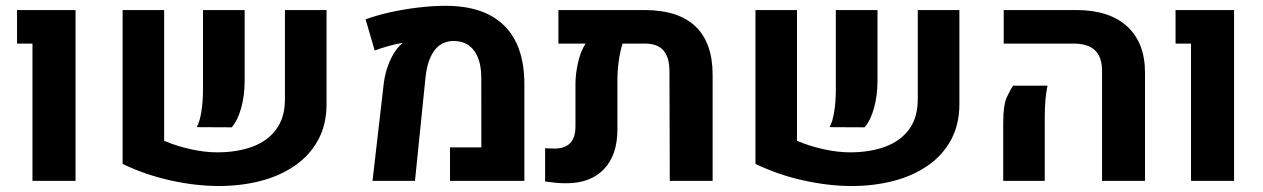

<svg xmlns="http://www.w3.org/2000/svg" viewBox="-20 -619 4323 657"><path d="M91.1 0V-469.9H38.3V-584.6H238.5V0Z M541.7 -584.6V-137.2Q583.4 -119.4 632.1 -108.5Q680.8 -97.7 722.9 -97.7Q790.5 -97.7 842.8 -116.7Q895 -135.7 925 -176.1Q955 -216.4 955 -279.5V-584.6H1097.4V-263.3Q1097.4 -192.4 1068.4 -139.6Q1039.5 -86.8 988.6 -51.9Q937.8 -16.9 871.2 0.3Q804.7 17.5 729 17.5Q649.6 17.5 563.7 -1.6Q477.8 -20.6 399.6 -58V-584.6ZM653.2 -183.9Q663.6 -202.5 669.1 -237.2Q674.6 -271.8 674.6 -311.6V-584.6H817.2V-342.4Q817.2 -293.1 805.5 -250.2Q793.8 -207.4 772.9 -183.3Z M1254.7 0 1293.1 -332.9Q1297.9 -372.6 1313.2 -408.3Q1328.6 -444 1349.3 -464.3Q1350.9 -465.6 1352.8 -467.3Q1354.8 -469 1356.2 -469.9L1355.8 -472Q1336.3 -469.1 1308.8 -461.3Q1281.2 -453.5 1262.2 -446.1L1231 -552.8Q1268.6 -566.6 1315.1 -577Q1361.6 -587.3 1410.8 -593.2Q1460.1 -599.1 1504.9 -599.1Q1636.6 -599.1 1705.2 -531.5Q1773.8 -463.9 1774.3 -332.8V0H1519.9V-114.6H1627.1L1626.9 -352.1Q1626.9 -412.6 1602.2 -445.7Q1577.5 -478.7 1532.3 -478.7Q1490.2 -478.7 1466.1 -445.8Q1442 -413 1435.8 -351.7L1400 0Z M2185.8 -584.6Q2300.7 -584.6 2359.6 -528.8Q2418.5 -473 2418.5 -362.9V0H2271.9L2270.8 -375Q2270.8 -423 2250.1 -446.5Q2229.4 -469.9 2186.5 -469.9H2110.3Q2101.8 -442.7 2097.2 -409.6Q2092.7 -376.6 2092.7 -346.9V-176.5Q2092.7 -88.1 2046.5 -40Q2000.3 8.1 1917.6 8.1Q1897.7 8.1 1880.9 6.4Q1864.1 4.8 1845.3 2V-111.8Q1853.2 -111.4 1861.3 -111.1Q1869.4 -110.7 1877.5 -110.7Q1912.9 -110.7 1931.1 -129.3Q1949.2 -147.9 1949.2 -187.4V-333.6Q1949.2 -364.5 1957.6 -403.3Q1966 -442.2 1983.8 -469.9H1890.8V-584.6Z M2707.2 -584.6V-137.2Q2748.9 -119.4 2797.6 -108.5Q2846.3 -97.7 2888.4 -97.7Q2956.1 -97.7 3008.3 -116.7Q3060.5 -135.7 3090.5 -176.1Q3120.5 -216.4 3120.5 -279.5V-584.6H3262.9V-263.3Q3262.9 -192.4 3233.9 -139.6Q3205 -86.8 3154.2 -51.9Q3103.3 -16.9 3036.8 0.3Q2970.2 17.5 2894.5 17.5Q2815.1 17.5 2729.2 -1.6Q2643.4 -20.6 2565.1 -58V-584.6ZM2818.8 -183.9Q2829.1 -202.5 2834.6 -237.2Q2840.1 -271.8 2840.1 -311.6V-584.6H2982.7V-342.4Q2982.7 -293.1 2971 -250.2Q2959.4 -207.4 2938.5 -183.3Z M3751.1 0V-376.4Q3751.1 -423.8 3726.9 -446.9Q3702.7 -469.9 3652.9 -469.9H3414.6V-584.6H3663.2Q3775.7 -584.6 3836.9 -528.7Q3898.1 -472.8 3898.1 -369.8V0ZM3412.9 0V-200.4Q3412.9 -259.8 3425.7 -287.5Q3438.6 -315.1 3447.1 -325.8H3564.4Q3560.3 -306.4 3557.6 -279.6Q3555 -252.8 3555 -215.6V0Z M4055.5 0V-469.9H4002.6V-584.6H4202.8V0Z"/></svg>

Font: Heebo
Style: Regular
Weight: 400
Designer: Oded Ezer
Foundry: Ezer Type House
Version: Version 3.100